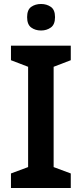

<svg xmlns="http://www.w3.org/2000/svg" viewBox="-20 -943 410 963"><path d="M335 0H35V-73L121 -105V-608L35 -641V-714H335V-641L249 -608V-105L335 -73ZM186 -923Q214 -923 235 -908.5Q256 -894 256 -857Q256 -820 235 -805Q214 -790 186 -790Q157 -790 136.5 -805Q116 -820 116 -857Q116 -894 136.5 -908.5Q157 -923 186 -923Z"/></svg>

Font: Noto Sans Kannada SemiBold
Style: Regular
Weight: 600
Designer: Jelle Bosma - Monotype Design Team
Foundry: Monotype Imaging Inc.
Version: Version 2.005; ttfautohint (v1.8.4.7-5d5b)